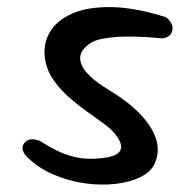

<svg xmlns="http://www.w3.org/2000/svg" viewBox="-20 -516 545 537"><path d="M239.2 -72.1Q299.4 -73.6 313.8 -91.1Q328.1 -108.5 301.9 -141.2Q290.9 -155.2 269.1 -171.1Q247.4 -186.9 221.4 -205.4Q195.5 -223.9 171.1 -245.6Q146.8 -267.4 129 -293.1Q111.2 -318.8 106.2 -349.8Q99.5 -391.1 118.4 -424.4Q137.2 -457.8 180.1 -477.2Q222.9 -496.8 288.8 -496.2Q354.6 -495.8 442.5 -468.5Q442.5 -468.5 446.2 -466.2Q449.9 -463.9 453.9 -458.8Q458 -453.6 460.8 -446.7Q463.6 -439.8 461.9 -430.5Q460.1 -422.8 455.7 -418.2Q451.2 -413.6 445.6 -411.5Q440 -409.4 435.9 -409Q431.9 -408.6 431.9 -408.6Q431.9 -408.6 421 -409.9Q410.1 -411.1 391.9 -412.2Q373.6 -413.2 351.6 -413.7Q329.5 -414.1 307 -412.7Q284.5 -411.2 264.8 -407.3Q245.1 -403.4 231.9 -394.9Q214.1 -382.6 207.6 -368.8Q201.1 -354.9 206.8 -338.4Q212.4 -321.9 231.8 -303.1Q251.1 -284.4 286.1 -263.4Q336.1 -233.4 369.9 -199.1Q403.6 -164.8 415.8 -129.4Q427.9 -94.1 412.9 -59.1Q402.8 -35.5 372.9 -20.8Q343.1 -6.1 302.1 -1.6Q261.1 3 215.8 -3.5Q170.5 -10 127.2 -28.9Q84 -47.8 52 -80.8Q52 -80.8 49.6 -84Q47.2 -87.2 44.9 -92.6Q42.5 -98 43 -104.3Q43.5 -110.6 49.2 -117.4Q55.2 -123.8 62.6 -125.5Q69.9 -127.2 76.7 -126Q83.5 -124.8 88.1 -123.1Q92.8 -121.5 92.8 -121.5Q92.8 -121.5 104.7 -113.8Q116.6 -106.1 137.3 -95.7Q158 -85.2 184.4 -78.1Q210.8 -71 239.2 -72.1Z"/></svg>

Font: Sour Gummy Black
Style: Regular
Weight: 900
Version: Version 1.000